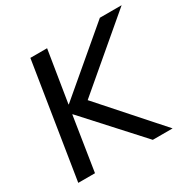

<svg xmlns="http://www.w3.org/2000/svg" viewBox="-155 -865 1029 1024"><g transform="rotate(-30 359.0 -352.5)"><path d="M44 0 156 -705H259L208 -388H210L584 -705H718L308 -357L625 0H503L201 -332H199L147 0Z"/></g></svg>

Font: Nunito Sans SemiBold
Style: Italic
Weight: 600
Italic angle: -9°
Designer: Vernon Adams
Foundry: Vernon Adams
Version: Version 3.006; ttfautohint (v1.8.3)